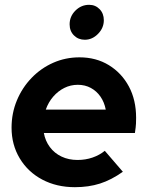

<svg xmlns="http://www.w3.org/2000/svg" viewBox="-20 -767 616 797"><path d="M291 10Q215 10 155.5 -21.5Q96 -53 62 -109.5Q28 -166 28 -237Q28 -297 50 -350Q72 -403 111 -443.5Q150 -484 201 -506.5Q252 -529 310 -529Q379 -529 432 -496.5Q485 -464 515 -408Q545 -352 545 -278Q545 -267 544.5 -254Q544 -241 540 -215H162Q168 -182 187 -156.5Q206 -131 235.5 -117Q265 -103 302 -103Q335 -103 364 -113Q393 -123 415 -141L490 -54Q442 -20 395 -5Q348 10 291 10ZM170 -312H419Q413 -343 397 -366Q381 -389 357 -402Q333 -415 303 -415Q273 -415 247 -402Q221 -389 201 -366Q181 -343 170 -312ZM332 -602Q305 -602 287 -620Q269 -638 269 -666Q269 -699 293 -723Q317 -747 350 -747Q376 -747 393.5 -729Q411 -711 411 -683Q411 -651 387 -626.5Q363 -602 332 -602Z"/></svg>

Font: Red Hat Display ExtraBold
Style: Italic
Weight: 800
Italic angle: -12°
Designer: Pentagram, MCKL
Foundry: Pentagram, MCKL
Version: Version 1.023